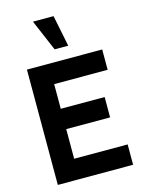

<svg xmlns="http://www.w3.org/2000/svg" viewBox="-143 -1074 875 1158"><g transform="rotate(-15 295.0 -495.0)"><path d="M348 -795 308.5 -990H180L263 -795ZM540 0H70V-720H540V-593H206V-439H480V-312H206V-127H540Z"/></g></svg>

Font: Hauora ExtraBold
Style: Regular
Weight: 800
Designer: Wayne Shih
Foundry: WCYS
Version: Version 1.001